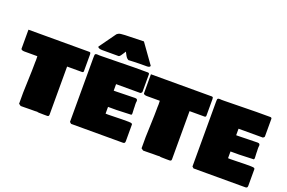

<svg xmlns="http://www.w3.org/2000/svg" viewBox="-117 -1308 2507 1679"><g transform="rotate(20 1136.5 -468.5)"><path d="M-5.9 -494.1V-669.9H562.5Q570.3 -668.5 572.3 -663.8Q574.2 -659.2 574.2 -650.4V-494.1Q573.2 -482.4 560.5 -482.4H421.9V-33.2Q421.9 -32.7 421.4 -30.8Q420.9 -28.8 420.9 -28.3Q420.9 -27.8 420.4 -26.4Q419.9 -24.9 419.4 -24.4Q418.9 -23.9 418.5 -22.7Q418 -21.5 417.2 -21.2Q416.5 -21 415.3 -20.3Q414.1 -19.5 412.8 -19Q411.6 -18.6 409.9 -18.3Q408.2 -18.1 406.2 -17.6H375Q312.5 -17.6 312.5 -21.5Q308.6 -21.5 300.8 -21Q293 -20.5 289.1 -20.5H250Q238.8 -20.5 218 -20Q197.3 -19.5 185.5 -19.5H158.2L138.7 -33.2V-138.7Q139.2 -167 142.8 -259.8Q146.5 -352.5 146.5 -406.2V-418.9Q146.5 -422.9 147 -431.2Q147.5 -439.5 147.5 -443.4Q147.5 -447.8 147 -461.2Q146.5 -474.6 146.5 -478.5H24.4Q13.7 -478.5 3.9 -482.2Q-5.9 -485.8 -5.9 -494.1Z M619.6 -740.7 709 -865.2Q714.4 -871.6 720.7 -881.6Q727.1 -891.6 730.7 -895.5Q734.4 -899.4 743.2 -904.3Q752 -909.2 766.4 -911.1Q780.8 -913.1 804.7 -914.1L978 -918.9L1106.9 -738.8Q1106.9 -734.4 1103.5 -730.7Q1100.1 -727.1 1094 -724.9Q1087.9 -722.7 1080.1 -722.7H1046.9Q968.8 -722.7 906.2 -718.8Q895 -724.6 887.2 -734.4Q879.4 -744.1 871.3 -760.5Q863.3 -776.9 860.4 -781.2Q858.4 -779.3 849.6 -763.9Q840.8 -748.5 830.6 -735.6Q820.3 -722.7 812.5 -722.7H659.2Q643.6 -722.7 631.6 -727.3Q619.6 -731.9 619.6 -740.7ZM611.3 -630.9Q611.3 -660.2 613.8 -665Q618.2 -671.9 627.9 -671.9H639.6Q647.5 -671.9 650.4 -670.9H675.8Q725.1 -670.9 825 -673.3Q924.8 -675.8 974.6 -675.8H1104.5Q1117.2 -674.3 1117.2 -663.1V-500Q1116.7 -497.1 1115.5 -494.9Q1114.3 -492.7 1113.5 -491.9Q1112.8 -491.2 1108.9 -488.5Q1105 -485.8 1103.5 -484.4H877V-423.8H898.4Q926.8 -423.8 984.9 -425.8Q1043 -427.7 1074.2 -427.7Q1087.9 -427.7 1092.8 -422.4Q1097.7 -417 1097.7 -407.2Q1097.7 -404.8 1096.7 -398.9Q1095.7 -393.1 1095.7 -390.6V-372.1Q1095.7 -370.1 1096.2 -364Q1096.7 -357.9 1096.7 -353.5V-339.8Q1096.7 -329.1 1097.7 -318.4Q1098.6 -307.6 1098.6 -299.8V-287.1Q1096.2 -281.2 1094.7 -279.3Q1093.3 -277.3 1089.8 -277.3V-278.3Q1071.8 -278.3 1027.6 -275.9Q983.4 -273.4 957 -273.4H878.9V-210.9Q882.8 -210.9 890.6 -210.4Q898.4 -210 902.3 -210Q924.3 -210 967.3 -211.4Q1010.3 -212.9 1029.3 -212.9H1091.8Q1117.2 -212.9 1124 -207Q1126.5 -204.1 1127.9 -201.2V-44.9Q1127.9 -34.7 1124 -29.3Q1120.1 -23.9 1109.4 -23.4H626L611.3 -36.1Z M1133.8 -494.1V-669.9H1702.1Q1710 -668.5 1711.9 -663.8Q1713.9 -659.2 1713.9 -650.4V-494.1Q1712.9 -482.4 1700.2 -482.4H1561.5V-33.2Q1561.5 -32.7 1561 -30.8Q1560.5 -28.8 1560.5 -28.3Q1560.5 -27.8 1560.1 -26.4Q1559.6 -24.9 1559.1 -24.4Q1558.6 -23.9 1558.1 -22.7Q1557.6 -21.5 1556.9 -21.2Q1556.2 -21 1554.9 -20.3Q1553.7 -19.5 1552.5 -19Q1551.3 -18.6 1549.6 -18.3Q1547.9 -18.1 1545.9 -17.6H1514.6Q1452.1 -17.6 1452.1 -21.5Q1448.2 -21.5 1440.4 -21Q1432.6 -20.5 1428.7 -20.5H1389.6Q1378.4 -20.5 1357.7 -20Q1336.9 -19.5 1325.2 -19.5H1297.9L1278.3 -33.2V-138.7Q1278.8 -167 1282.5 -259.8Q1286.1 -352.5 1286.1 -406.2V-418.9Q1286.1 -422.9 1286.6 -431.2Q1287.1 -439.5 1287.1 -443.4Q1287.1 -447.8 1286.6 -461.2Q1286.1 -474.6 1286.1 -478.5H1164.1Q1153.3 -478.5 1143.6 -482.2Q1133.8 -485.8 1133.8 -494.1Z M1751 -630.9Q1751 -660.2 1753.4 -665Q1757.8 -671.9 1767.6 -671.9H1779.3Q1787.1 -671.9 1790 -670.9H1815.4Q1864.7 -670.9 1964.6 -673.3Q2064.5 -675.8 2114.3 -675.8H2244.1Q2256.8 -674.3 2256.8 -663.1V-500Q2256.3 -497.1 2255.1 -494.9Q2253.9 -492.7 2253.2 -491.9Q2252.4 -491.2 2248.5 -488.5Q2244.6 -485.8 2243.2 -484.4H2016.6V-423.8H2038.1Q2066.4 -423.8 2124.5 -425.8Q2182.6 -427.7 2213.9 -427.7Q2227.5 -427.7 2232.4 -422.4Q2237.3 -417 2237.3 -407.2Q2237.3 -404.8 2236.3 -398.9Q2235.4 -393.1 2235.4 -390.6V-372.1Q2235.4 -370.1 2235.8 -364Q2236.3 -357.9 2236.3 -353.5V-339.8Q2236.3 -329.1 2237.3 -318.4Q2238.3 -307.6 2238.3 -299.8V-287.1Q2235.8 -281.2 2234.4 -279.3Q2232.9 -277.3 2229.5 -277.3V-278.3Q2211.4 -278.3 2167.2 -275.9Q2123 -273.4 2096.7 -273.4H2018.6V-210.9Q2022.5 -210.9 2030.3 -210.4Q2038.1 -210 2042 -210Q2064 -210 2106.9 -211.4Q2149.9 -212.9 2168.9 -212.9H2231.4Q2256.8 -212.9 2263.7 -207Q2266.1 -204.1 2267.6 -201.2V-44.9Q2267.6 -34.7 2263.7 -29.3Q2259.8 -23.9 2249 -23.4H1765.6L1751 -36.1Z"/></g></svg>

Font: Bowlby One SC
Style: Regular
Weight: 400
Width: 1
Version: Version 1.2